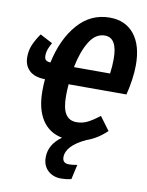

<svg xmlns="http://www.w3.org/2000/svg" viewBox="-101 -778 835 1089"><g transform="rotate(10 317.0 -233.5)"><path d="M277 -294Q274 -260 274 -227Q274 -155 295 -122.5Q316 -90 358 -90Q393 -90 423 -105.5Q453 -121 489 -149L546 -72Q493 -21 431 0Q320 52 320 118Q320 153 358 153Q377 153 405 148L386 233Q355 240 328 240Q281 240 251 212Q221 184 221 136Q221 62 293 11Q218 -3 177.5 -65Q137 -127 137 -231Q137 -266 140 -299H139Q79 -300 49 -329Q19 -358 19 -405Q19 -445 33.5 -478Q48 -511 72 -545L144 -507Q134 -491 126.5 -471Q119 -451 119 -431Q119 -414 127 -406.5Q135 -399 152 -398H154Q184 -537 258.5 -622Q333 -707 442 -707Q533 -707 583.5 -644Q634 -581 634 -467Q634 -426 627 -379Q620 -332 610 -294ZM290 -395H498Q504 -437 504 -480Q504 -602 432 -602Q379 -602 343.5 -544.5Q308 -487 290 -395Z"/></g></svg>

Font: Fira Sans Compressed SemiBold
Style: Italic
Weight: 600
Width: 1
Italic angle: -8°
Designer: bBox Type GmbH & Carrois Corporate GbR & Edenspiekermann AG
Foundry: bBox Type GmbH & Carrois Corporate GbR & Edenspiekermann AG
Version: Version 4.301